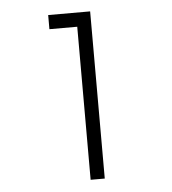

<svg xmlns="http://www.w3.org/2000/svg" viewBox="-47 -638 609 681"><g transform="rotate(-5 258.0 -297.5)"><path d="M248.5 0H298.8V-595.2H149.4V-544.9H248.5Z"/></g></svg>

Font: Now Light
Style: Regular
Weight: 300
Designer: Alfredo Marco Pradil
Foundry: Alfredo Marco Pradil
Version: Version 1.200;hotconv 1.0.109;makeotfexe 2.5.65596